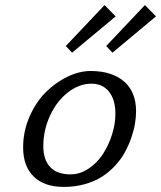

<svg xmlns="http://www.w3.org/2000/svg" viewBox="-20 -732 639 762"><path d="M71.8 0ZM513.2 -522.9ZM555.2 -711.9 599.1 -667 426.3 -522.9 401.4 -549.3ZM395 -711.9 439 -667 266.1 -522.9 241.2 -549.3ZM259.8 -40Q296.9 -40 330.8 -62.3Q364.7 -84.5 387.7 -119.4Q410.6 -154.3 424.3 -197Q438 -239.7 438 -280.8Q438 -335.9 412.8 -367.9Q387.7 -399.9 342.8 -399.9Q293.9 -399.9 249.5 -365.2Q205.1 -330.6 178.5 -272.9Q151.9 -215.3 151.9 -151.9Q151.9 -98.1 179 -69.1Q206.1 -40 259.8 -40ZM520 -290Q520 -266.6 515.6 -240.5Q511.2 -214.4 501 -184.8Q490.7 -155.3 475.8 -127.9Q460.9 -100.6 437.5 -75.2Q414.1 -49.8 385.5 -31.2Q356.9 -12.7 317.9 -1.5Q278.8 9.8 233.9 9.8Q155.3 9.8 113.5 -31.5Q71.8 -72.8 71.8 -147Q71.8 -210 96.4 -267.3Q121.1 -324.7 159.7 -364Q198.2 -403.3 246.1 -426.8Q293.9 -450.2 339.8 -450.2Q423.3 -450.2 471.7 -409.2Q520 -368.2 520 -290Z"/></svg>

Font: Pfennig
Style: Italic
Weight: 500
Italic angle: -13°
Version: Version 20120410 ; ttfautohint (v0.8)